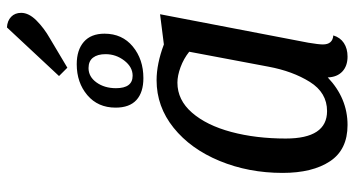

<svg xmlns="http://www.w3.org/2000/svg" viewBox="-254 -747 1021 553"><g transform="rotate(-90 256.5 -470.5)"><path d="M405 -51Q405 -23 431 -21Q425 -1 409 9.5Q393 20 370 20Q343 20 327 5Q311 -10 310 -37Q250 20 173 20Q102 20 68.5 -30.5Q35 -81 35 -167Q35 -265 69.5 -348.5Q104 -432 165 -481Q226 -530 302 -530Q349 -530 405 -509L492 -520L410 -93Q405 -63 405 -51ZM295 -470Q245 -470 208.5 -428Q172 -386 153 -315Q134 -244 134 -158Q134 -39 213 -39Q266 -39 297 -88.5Q328 -138 341 -208L384 -436Q364 -452 339.5 -461Q315 -470 295 -470ZM496 -920Q496 -898 474 -876Q452 -854 422 -837L338 -787L314 -811L454 -961Q473 -960 484.5 -949Q496 -938 496 -920ZM223 -648Q223 -699 259 -729.5Q295 -760 348 -760Q389 -760 412.5 -739.5Q436 -719 436 -680Q436 -629 399 -598.5Q362 -568 308 -568Q267 -568 245 -588Q223 -608 223 -648ZM377 -677Q377 -700 367 -713Q357 -726 337 -726Q312 -726 295.5 -703Q279 -680 279 -647Q279 -599 315 -599Q340 -599 358.5 -623Q377 -647 377 -677Z"/></g></svg>

Font: Sansita Light Italic
Style: Regular
Weight: 300
Italic angle: -11°
Designer: Pablo Cosgaya
Foundry: Omnibus-Type
Version: Version 1.006